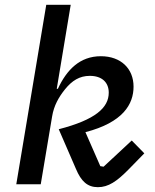

<svg xmlns="http://www.w3.org/2000/svg" viewBox="-20 -760 640 792"><path d="M47.2 0H148.1L195 -279.8C202.4 -324.6 222.3 -359.4 248.2 -391.7C277 -427.2 307.9 -447.1 350.5 -447.1C400.6 -447.1 428.6 -420.1 428.6 -377.8C428.6 -315.7 373.6 -266 222.3 -226.9L293 -63.9C314.6 -12.1 340.6 12.1 383.9 12.1C426.8 12.1 461.6 -11.4 510.7 -61.4L575.3 -127.5L523.4 -180.4L407.3 -72.4L393.8 -74.6L332.4 -214.8C487.2 -255 530.9 -329.9 530.9 -402.7C530.9 -476.6 479 -528.1 396 -528.1C309.3 -528.1 255 -471.9 218.8 -393.8H214.1L271.7 -740.1H170.8Z"/></svg>

Font: Margiela Mono Italic Medium It
Style: Regular
Weight: 500
Designer: Mike Abbink, Paul van der Laan, Pieter van Rosmalen
Foundry: Bold Monday
Version: Version 2.003 2021